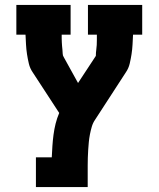

<svg xmlns="http://www.w3.org/2000/svg" viewBox="-20 -550 640 775"><path d="M125 205V85H189Q190 62 191.5 39.5Q193 17 196 -6Q199 -29 204.5 -51Q210 -73 219 -94Q219 -94 219 -94Q219 -94 219 -94L112 -258Q101 -274 96.5 -293Q92 -312 89 -331.5Q86 -351 85 -370.5Q84 -390 83 -410Q83 -410 83 -410Q83 -410 83 -410H46V-530H265V-410H229Q229 -403 229 -395.5Q229 -388 229.5 -380Q230 -372 230.5 -364.5Q231 -357 232 -349.5Q233 -342 233 -334Q233 -326 237 -320L295 -215L366 -323Q366 -324 366.5 -324.5Q367 -325 367 -325Q367 -326 367 -326.5Q367 -327 367 -327Q367 -338 368.5 -348Q370 -358 370.5 -368.5Q371 -379 371 -389.5Q371 -400 371 -410H335V-530H554V-410H517Q517 -410 517 -410Q517 -410 517 -410Q516 -390 515 -370.5Q514 -351 511 -331.5Q508 -312 503.5 -293Q499 -274 488 -258L364 -67Q355 -54 350.5 -38.5Q346 -23 343 -7.5Q340 8 338.5 23.5Q337 39 336 55Q335 71 334.5 86.5Q334 102 334 118V205Z"/></svg>

Font: Iosevka Curly Slab HvEx
Style: Regular
Weight: 900
Width: 7
Monospace: yes
Designer: Belleve Invis
Foundry: Belleve Invis
Version: Version 11.1.0; ttfautohint (v1.8.3)